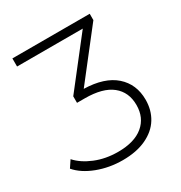

<svg xmlns="http://www.w3.org/2000/svg" viewBox="-166 -820 890 944"><g transform="rotate(-30 279.0 -347.5)"><path d="M505 -197Q505 -138 477 -92.5Q449 -47 393.5 -21Q338 5 260 5Q184 5 117 -20.5Q50 -46 13 -89L39 -128Q73 -90 131.5 -66Q190 -42 260 -42Q353 -42 403 -83.5Q453 -125 453 -197Q453 -270 402 -311Q351 -352 249 -352H205V-389L412 -654H39V-700H478V-664L268 -395Q384 -392 444.5 -338.5Q505 -285 505 -197Z"/></g></svg>

Font: Montserrat Atlas Light
Style: Regular
Weight: 300
Designer: Julieta Ulanovsky
Foundry: Julieta Ulanovsky
Version: Version 7.200